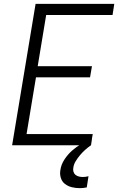

<svg xmlns="http://www.w3.org/2000/svg" viewBox="-20 -755 640 998"><path d="M43 0 165 -735H574L565 -677H220L176 -411H458L448 -353H167L118 -58H462L452 0ZM395 223Q373 223 353 218Q333 213 317.5 201Q302 189 296 169Q290 149 294 128Q298 100 315 74Q332 48 354.5 28Q377 8 403.5 -7.5Q430 -23 458 -32L453 0Q437 11 422.5 24Q408 37 395.5 52Q383 67 373 83.5Q363 100 361 118Q359 128 362 138Q365 148 372.5 154Q380 160 390 162.5Q400 165 410 165Q418 165 425.5 164Q433 163 440 161L431 219Q422 221 413 222Q404 223 395 223Z"/></svg>

Font: Iosevka SS04 Lt Ex Obl
Style: Regular
Weight: 300
Width: 7
Italic angle: -9°
Monospace: yes
Designer: Belleve Invis
Foundry: Belleve Invis
Version: Version 19.0.0; ttfautohint (v1.8.4)